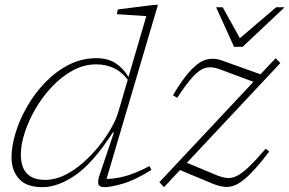

<svg xmlns="http://www.w3.org/2000/svg" viewBox="-20 -762 1194 792"><path d="M604.5 -61Q534.5 -17.5 485 -3.8Q435.5 10 411.5 10Q390 10 386 -1.8Q382 -13.5 390.5 -39.5L450 -215.5H445.5Q364 -90 291.8 -40Q219.5 10 155 10Q88 10 57.8 -25Q27.5 -60 27.5 -112.5Q27.5 -159 44.2 -214Q61 -269 92.2 -323.2Q123.5 -377.5 167 -422.5Q210.5 -467.5 263.8 -494.8Q317 -522 378 -522Q425 -522 457 -501Q489 -480 510 -444.5L583.5 -695.5L462 -703.5L466 -723L615 -742H631.5L419.5 -24Q449 -23.5 491.5 -34Q534 -44.5 597 -77ZM66 -124.5Q66 -20 166.5 -20Q207 -20 246.8 -39.5Q286.5 -59 322.8 -91Q359 -123 388.8 -160.2Q418.5 -197.5 439 -234Q459.5 -270.5 467.5 -298.5L507 -433Q459.5 -496.5 376.5 -496.5Q326.5 -496.5 280.5 -471.5Q234.5 -446.5 195.5 -405.5Q156.5 -364.5 127.5 -315Q98.5 -265.5 82.2 -215.8Q66 -166 66 -124.5ZM637.5 -10.5 1025.5 -424.5 885.5 -476.5Q854.5 -488.5 829.5 -482.5Q804.5 -476.5 777 -447Q749.5 -417.5 711 -358.5L693.5 -369Q736 -441 770 -475.5Q804 -510 834 -517Q864 -524 894 -513L1054.5 -455.5L1117 -522L1136.5 -502L751 -90.5L872 -40Q895.5 -30.5 914.5 -28Q933.5 -25.5 954.8 -35.2Q976 -45 1004.8 -72Q1033.5 -99 1076 -148.5L1090.5 -137Q1046 -78.5 1013.8 -46Q981.5 -13.5 956 -1Q930.5 11.5 906 8.8Q881.5 6 852 -6.5L722.5 -60.5L656.5 10ZM1154 -732 981 -569H945.5L871.5 -732H898.5L969.5 -604.5L1119 -732Z"/></svg>

Font: Newsreader Caption ExtraLight
Style: Italic
Weight: 275
Italic angle: -17°
Designer: Hugues Gentile
Foundry: Production Type
Version: Version 1.001